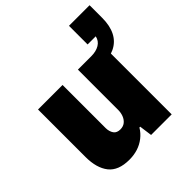

<svg xmlns="http://www.w3.org/2000/svg" viewBox="-196 -876 1035 1035"><g transform="rotate(-45 321.5 -358.5)"><path d="M206 12Q123 12 86 -35Q49 -82 49 -166V-528H236V-199Q236 -186 239.5 -174.5Q243 -163 249 -154.5Q255 -146 265 -142Q275 -138 287 -138Q309 -138 323.5 -149.5Q338 -161 345.5 -180Q353 -199 353 -221V-528H540V0H383L373 -73H367Q351 -46 326 -26.5Q301 -7 271 2.5Q241 12 206 12ZM455 -450V-528Q492 -528 517 -543Q542 -558 548 -587H486V-729H643V-633Q643 -573 622 -532Q601 -491 559 -471Q517 -451 455 -450Z"/></g></svg>

Font: Archivo SemiCondensed Black
Style: Regular
Weight: 900
Width: 4
Designer: Hector Gatti
Foundry: Omnibus-Type
Version: Version 2.001